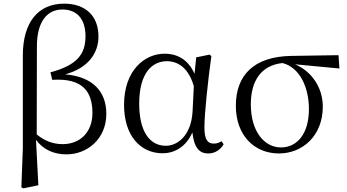

<svg xmlns="http://www.w3.org/2000/svg" viewBox="-20 -825 1899 1051"><path d="M97 200 108 206 190 189 177 -59C219 -4 277 20 344 20C456 20 562 -63 562 -202C562 -324 488 -405 337 -418C465 -453 519 -536 519 -625C519 -739 447 -805 331 -805C191 -805 105 -706 105 -521V-14ZM181 -89 182 -571C182 -704 236 -773 322 -773C398 -773 448 -724 448 -627C448 -526 400 -468 256 -429L266 -388C435 -399 486 -321 486 -206C486 -102 419 -36 323 -36C270 -36 224 -54 181 -89Z M870 14C932 14 997 -18 1033 -100C1043 -16 1070 15 1121 15C1158 15 1188 -7 1204 -35L1193 -52C1179 -44 1168 -39 1150 -39C1117 -39 1099 -60 1099 -127C1099 -204 1118 -380 1137 -518L1127 -526L1054 -511L1045 -421C1011 -497 953 -531 881 -531C769 -531 659 -437 659 -251C659 -82 749 14 870 14ZM1041 -353 1034 -213C1026 -82 951 -27 888 -27C798 -27 742 -107 742 -258C742 -425 813 -490 893 -490C954 -490 1012 -454 1041 -353Z M1507 15C1637 15 1747 -83 1747 -241C1747 -347 1685 -435 1595 -473L1838 -450L1833 -523L1576 -519C1367 -516 1271 -411 1271 -246C1271 -84 1372 15 1507 15ZM1526 -480C1622 -456 1671 -345 1671 -228C1671 -93 1607 -18 1518 -18C1427 -18 1353 -105 1353 -254C1353 -382 1409 -467 1526 -480Z"/></svg>

Font: Source Han Serif CN
Style: Regular
Weight: 400
Designer: Ryoko NISHIZUKA 西塚涼子 (kana & ideographs); Frank Grießhammer (Latin, Greek & Cyrillic); Wenlong ZHANG 张文龙 (bopomofo); San
Foundry: Adobe
Version: Version 2.003;hotconv 1.1.1;makeotfexe 2.6.0